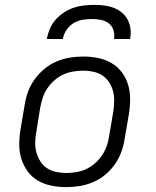

<svg xmlns="http://www.w3.org/2000/svg" viewBox="-20 -760 640 788"><path d="M252 8Q221 8 191 2Q161 -4 136 -18.5Q111 -33 94 -56Q77 -79 68 -107Q59 -135 59 -166Q59 -197 64 -228L81 -328Q85 -355 94.5 -382Q104 -409 121.5 -433.5Q139 -458 162 -477Q185 -496 212 -507.5Q239 -519 266.5 -523.5Q294 -528 321 -528Q352 -528 382 -522Q412 -516 437 -501.5Q462 -487 479.5 -464Q497 -441 505.5 -413Q514 -385 514 -354Q514 -323 509 -292L492 -192Q488 -165 478.5 -138Q469 -111 452 -86.5Q435 -62 412 -43Q389 -24 362 -12.5Q335 -1 307 3.5Q279 8 252 8ZM252 -50Q272 -50 293 -53.5Q314 -57 333.5 -66Q353 -75 370 -90Q387 -105 399 -123Q411 -141 418 -161Q425 -181 428 -202L445 -302Q448 -323 448.5 -344.5Q449 -366 444 -385.5Q439 -405 428 -422Q417 -439 400.5 -450Q384 -461 363.5 -465.5Q343 -470 322 -470Q302 -470 280.5 -466.5Q259 -463 239.5 -454Q220 -445 203 -430Q186 -415 174 -397Q162 -379 155.5 -359Q149 -339 145 -318L129 -218Q125 -197 124.5 -175.5Q124 -154 129.5 -134.5Q135 -115 145.5 -98Q156 -81 172.5 -70Q189 -59 210 -54.5Q231 -50 252 -50ZM172 -600Q176 -621 184.5 -641.5Q193 -662 208 -679Q223 -696 242 -708.5Q261 -721 281.5 -728Q302 -735 323.5 -737.5Q345 -740 366 -740Q387 -740 407.5 -737.5Q428 -735 446.5 -728Q465 -721 480 -708.5Q495 -696 504 -679Q513 -662 515.5 -641.5Q518 -621 514 -600H448Q451 -619 445.5 -636.5Q440 -654 426 -664.5Q412 -675 394 -678.5Q376 -682 357 -682Q338 -682 318 -678.5Q298 -675 281 -664.5Q264 -654 252.5 -636.5Q241 -619 238 -600Z"/></svg>

Font: Iosevka Aile Light
Style: Italic
Weight: 300
Italic angle: -9°
Designer: Belleve Invis
Foundry: Belleve Invis
Version: Version 31.1.0; ttfautohint (v1.8.4)